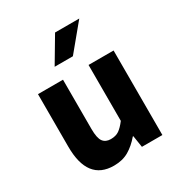

<svg xmlns="http://www.w3.org/2000/svg" viewBox="-173 -844 915 976"><g transform="rotate(-30 284.0 -356.0)"><path d="M213.9 12.2Q60.1 12.2 60.1 -188V-496.1H207V-207Q207 -152.8 222.2 -132.8Q237.3 -112.8 267.1 -112.8Q296.9 -112.8 315.9 -126Q335 -139.2 356.9 -168V-496.1H503.9V0H383.8L373 -68.8H370.1Q337.9 -30.8 301.3 -9.3Q264.6 12.2 213.9 12.2ZM310.1 -574.2H203.1L292 -724.1H434.1Z"/></g></svg>

Font: SourceSansPro-Bold
Style: Bold
Weight: 700
Designer: Paul D. Hunt
Foundry: Adobe Systems Incorporated
Version: Version 1.050;PS Version 1.000;hotconv 1.0.70;makeotf.lib2.5